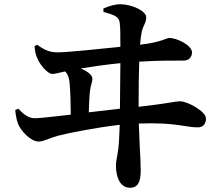

<svg xmlns="http://www.w3.org/2000/svg" viewBox="-20 -820 1040 906"><path d="M52 -301C53 -287 57 -256 65 -236C78 -203 124 -152 163 -152C184 -152 210 -167 252 -179C295 -191 438 -219 545 -231L542 -163C539 -97 527 -65 527 -40C527 23 551 66 593 66C629 66 644 41 644 -15C644 -46 642 -86 639 -138L635 -237C809 -244 859 -218 914 -219C936 -219 952 -233 952 -261C952 -294 865 -342 830 -342C807 -342 768 -331 634 -316C634 -399 635 -477 637 -529C726 -535 809 -534 846 -534C872 -534 886 -551 886 -573C886 -606 815 -641 779 -641C767 -641 738 -620 641 -609C642 -629 645 -649 649 -671C656 -701 670 -712 670 -738C670 -769 602 -799 550 -800C526 -801 496 -792 468 -780V-764C516 -750 542 -743 545 -712C548 -687 548 -655 548 -599C449 -589 298 -573 252 -573C217 -573 192 -582 155 -609L143 -602C145 -576 149 -559 158 -541C172 -509 207 -471 227 -471C238 -471 261 -477 287 -483C298 -473 307 -455 309 -421C312 -387 314 -329 314 -279C235 -270 167 -262 144 -262C111 -262 85 -287 67 -307ZM548 -522 546 -307 399 -290C400 -330 402 -371 405 -394C408 -419 416 -431 416 -449C416 -467 387 -487 361 -497C416 -506 487 -516 548 -522Z"/></svg>

Font: Noto Serif KR
Style: Bold
Weight: 700
Designer: Ryoko NISHIZUKA 西塚涼子 (kana & ideographs); Frank Grießhammer (Latin, Greek & Cyrillic); Wenlong ZHANG 张文龙 (bopomofo); San
Foundry: Adobe
Version: Version 2.001;hotconv 1.1.0;makeotfexe 2.6.0